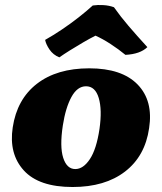

<svg xmlns="http://www.w3.org/2000/svg" viewBox="-20 -741 650 770"><path d="M271 9Q136 9 75.5 -57.5Q15 -124 31 -230Q48 -343 128 -405Q208 -467 338 -467Q469 -467 532 -402Q595 -337 578 -227Q562 -115 481.5 -53Q401 9 271 9ZM282 -63Q314 -63 340.5 -103Q367 -143 379 -224Q390 -301 376 -348Q362 -395 325 -395Q290 -395 266.5 -352Q243 -309 232 -238Q219 -153 233.5 -108Q248 -63 282 -63ZM218 -511Q193 -521 178.5 -542.5Q164 -564 161 -581Q193 -599 228 -622.5Q263 -646 295.5 -671.5Q328 -697 352 -719Q372 -722 395 -720.5Q418 -719 437 -712Q463 -675 495.5 -637Q528 -599 571 -552Q542 -524 483 -521Q455 -544 423.5 -564.5Q392 -585 363 -598Q341 -587 313.5 -571Q286 -555 260.5 -539Q235 -523 218 -511Z"/></svg>

Font: Vollkorn Black
Style: Italic
Weight: 900
Italic angle: -11°
Designer: Friedrich Althausen
Foundry: Friedrich Althausen
Version: Version 5.000; ttfautohint (v1.8.3)